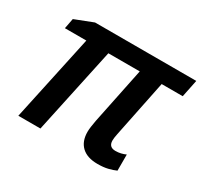

<svg xmlns="http://www.w3.org/2000/svg" viewBox="-119 -701 919 871"><g transform="rotate(30 340.0 -266.0)"><path d="M479.5 9.8Q425.3 9.8 396.5 -17.3Q367.7 -44.4 367.7 -94.2Q367.7 -106.4 369.9 -121.6Q372.1 -136.7 375.5 -155.8L436 -449.7H271.5L175.3 0H59.6L156.2 -449.7H43.9L54.2 -503.4L149.4 -540.5H679.7L661.1 -449.7H550.8L490.2 -152.8Q485.4 -129.9 485.4 -116.7Q485.4 -82 520.5 -82Q535.2 -82 548.6 -85.2Q562 -88.4 573.7 -93.8V-9.3Q556.6 -1.5 533.4 4.2Q510.3 9.8 479.5 9.8Z"/></g></svg>

Font: Open Sans SemiBold
Style: Italic
Weight: 600
Italic angle: -12°
Designer: Monotype Design Team
Foundry: Monotype Imaging Inc.
Version: Version 3.003; ttfautohint (v1.8.4)